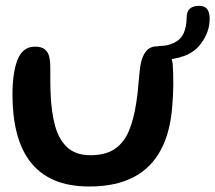

<svg xmlns="http://www.w3.org/2000/svg" viewBox="-20 -618 752 670"><path d="M291.6 32.8Q219.4 32.8 168.4 10.4Q117.4 -11.9 85.4 -53.8Q53.4 -95.8 38.4 -155Q23.5 -214.2 23.5 -288.4Q23.5 -306.7 24.7 -324.8Q25.9 -343 28.5 -359.9Q31.1 -376.9 34.8 -390.4Q44 -424.8 60.9 -440Q77.8 -455.3 101.8 -455.3Q124.7 -455.3 136 -445.9Q147.4 -436.6 151.1 -422.4Q154.9 -408.2 155.2 -393.9Q155.6 -384.1 155.6 -371.1Q155.6 -358.1 155.6 -344Q155.7 -330 155.8 -316.7Q156 -303.3 156.6 -292.4Q158.8 -228.5 172 -179.8Q185.1 -131.1 214.8 -103.7Q244.6 -76.4 295.8 -76.4Q348.5 -76.4 380.5 -98.2Q412.4 -120 429.8 -161.2Q447.1 -202.4 455.6 -260.3Q458.2 -275.2 459.9 -291Q461.7 -306.8 462.9 -322.8Q464.2 -338.8 465.9 -355.2Q467.6 -371.6 469.6 -387.9Q475.1 -420.3 489 -438.4Q502.8 -456.5 530.7 -456.5Q554.2 -456.5 566.2 -440.7Q578.1 -424.8 582.6 -396.3Q583.9 -378.2 584.3 -359.8Q584.8 -341.4 584.7 -323.1Q584.5 -304.7 583.7 -286.5Q582.9 -268.3 581.3 -250.6Q575.1 -158.4 541.4 -95.2Q507.8 -32 445.8 0.4Q383.7 32.8 291.6 32.8ZM541.4 -409.2Q529.9 -409.2 522.2 -415.2Q514.6 -421.2 514.6 -434.2Q514.6 -442.2 519.9 -450Q525.3 -457.8 540.8 -457.8Q565.1 -457.8 588 -468.9Q610.9 -480 621.2 -502.8Q625.9 -513.6 628.5 -526.8Q631.2 -539.9 631.2 -555.6Q631.2 -576.4 641.8 -587Q652.4 -597.6 674.6 -597.6Q687.1 -597.6 695.3 -592.9Q703.4 -588.2 707.5 -578.1Q711.6 -567.9 711.6 -552.1Q711.6 -528.4 703.7 -506.8Q695.7 -485.3 682.8 -468.1Q660.6 -436.5 623.1 -422.9Q585.6 -409.2 541.4 -409.2Z"/></svg>

Font: Gluten Thin
Style: Regular
Weight: 100
Designer: Tyler Finck
Foundry: Etcetera Type Company
Version: Version 1.300